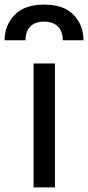

<svg xmlns="http://www.w3.org/2000/svg" viewBox="-88 -815 383 835"><path d="M58 0V-539H151V0ZM-68 -640Q-68 -705 -24.5 -750Q19 -795 104 -795Q189 -795 232 -750.5Q275 -706 275 -640H185Q185 -679 163.5 -700Q142 -721 104 -721Q65 -721 44 -700Q23 -679 23 -640Z"/></svg>

Font: Pitagon Sans Text Medium
Style: Regular
Weight: 500
Designer: Travis Tran
Foundry: Pitagon
Version: Version 1.000; ttfautohint (v1.8.4.7-5d5b);gftools[0.9.26]